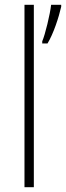

<svg xmlns="http://www.w3.org/2000/svg" viewBox="-20 -831 275 800"><path d="M121 -51V-811H82V-51ZM235 -803V-811H193C189 -773 168 -686 156 -659V-650H178C203 -691 225 -759 235 -803Z"/></svg>

Font: Noto Sans Tamil UI SemiCondensed ExtraLight
Style: Regular
Weight: 200
Width: 4
Designer: Jelle Bosma - Monotype Design Team
Foundry: Monotype Imaging Inc.
Version: Version 2.004